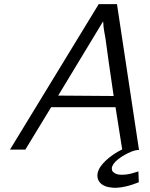

<svg xmlns="http://www.w3.org/2000/svg" viewBox="-20 -720 721 924"><path d="M28 0 455 -700H543L649 2H642Q633 2 614 9Q577 24 549 46Q521 68 518 89Q519 97 519.5 100Q520 103 523.5 106.5Q527 110 535 115Q546 121 567 121Q596 121 626 111L646 105L648 157Q587 182 537 184Q521 184 499 180Q471 173 458 155Q445 137 450 112Q457 82 491 51Q525 20 568 -1Q562 -35 552 -102.5Q542 -170 536 -204H226L102 0ZM260 -260 527 -258Q526 -263 504 -416L488 -532Q487 -541 484 -555Q481 -569 481 -572L478 -594Q478 -598 477.5 -605.5Q477 -613 476 -617Q433 -547 260 -260Z"/></svg>

Font: Coval
Style: ExtraLight Italic
Weight: 200
Foundry: Context Ltd
Version: Version 001.000